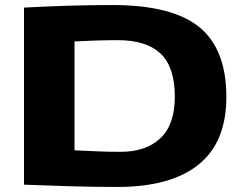

<svg xmlns="http://www.w3.org/2000/svg" viewBox="-20 -730 958 760"><path d="M445 10Q338 10 250 7Q162 4 75 1V-700Q172 -705 253.5 -707.5Q335 -710 426 -710Q661 -710 768.5 -623Q876 -536 876 -346Q876 -167 766 -78.5Q656 10 445 10ZM457 -129Q558 -129 615 -183Q672 -237 672 -347Q672 -465 615.5 -518Q559 -571 447 -571Q403 -571 357 -569.5Q311 -568 275 -566V-135Q318 -133 364 -131Q410 -129 457 -129Z"/></svg>

Font: Georama Extended
Style: Bold
Weight: 700
Width: 7
Designer: Jean-Baptiste Levee
Foundry: Production Type
Version: Version 1.000